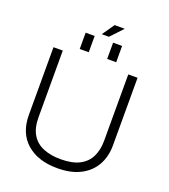

<svg xmlns="http://www.w3.org/2000/svg" viewBox="-176 -1128 1109 1262"><g transform="rotate(20 378.5 -496.5)"><path d="M475 -1001 397 -918H347L406 -1003H475ZM244 -777V-891H307V-777ZM436 -777V-891H499V-777ZM78 -257V-729H143V-264Q143 -188 171.5 -141.5Q200 -95 252 -74Q304 -53 372 -53Q455 -53 505 -79.5Q555 -106 578 -153.5Q601 -201 601 -264V-729H666V-257Q666 -177 632 -117Q598 -57 532.5 -23.5Q467 10 372 10Q237 10 157.5 -59.5Q78 -129 78 -257Z"/></g></svg>

Font: BDO Grotesk Light
Style: Regular
Weight: 300
Designer: Deni Anggara
Foundry: Lokal Container
Version: Version 2.000